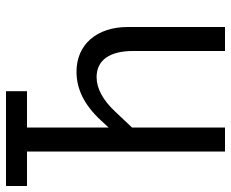

<svg xmlns="http://www.w3.org/2000/svg" viewBox="-85 -685 770 640"><g transform="rotate(-90 300.0 -365.0)"><path d="M195 0V-310L247 -365C286 -407 325 -428 363 -428C419 -428 450 -385 450 -307V0H530V-324C530 -428 471 -495 381 -495C323 -495 270 -469 219 -414L195 -388V-660H316V-730H0V-660H115V0Z"/></g></svg>

Font: Tekne LDO Light
Style: Regular
Weight: 300
Monospace: yes
Designer: Alessio Laiso, Mario Rullo, Paolo Rosset
Foundry: Alessio Laiso
Version: Version 1.000;hotconv 1.0.109;makeotfexe 2.5.65596